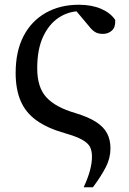

<svg xmlns="http://www.w3.org/2000/svg" viewBox="-20 -563 546 810"><path d="M333 227Q351 188 359.5 156.5Q368 125 368 98Q368 74 360 57.5Q352 41 327.5 27Q303 13 254 -1Q180 -22 134 -55Q88 -88 67 -137.5Q46 -187 46 -255Q46 -346 79 -410Q112 -474 172.5 -508.5Q233 -543 313 -543Q366 -543 406 -526Q446 -509 466 -479Q468 -449 452.5 -434.5Q437 -420 414 -420Q394 -420 381 -428Q368 -436 355 -453L292 -528L375 -508Q358 -512 346 -514Q334 -516 320 -516Q270 -516 228.5 -489Q187 -462 162 -408.5Q137 -355 137 -275Q137 -194 176 -152Q215 -110 298 -86Q354 -69 386 -48Q418 -27 432 0Q446 27 446 63Q446 104 426.5 142Q407 180 372 227Z"/></svg>

Font: Noto Serif TC SemiBold
Style: Regular
Weight: 600
Version: Version 2.002-H1;hotconv 1.1.0;makeotfexe 2.6.0